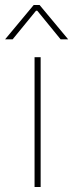

<svg xmlns="http://www.w3.org/2000/svg" viewBox="-40 -750 293 770"><path d="M123 -520.5V0H98.6V-520.5ZM95.2 -730H106.9V-707H104.5L10.7 -592.3H-19.5ZM203.1 -592.3 109.4 -707H106.9V-730H118.7L233.4 -592.3Z"/></svg>

Font: Wand UI Pro
Style: Regular
Weight: 400
Designer: Andreas Faust
Version: Version 1.003;FEAKit 1.0